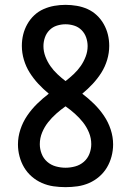

<svg xmlns="http://www.w3.org/2000/svg" viewBox="-20 -763 540 791"><path d="M250 8Q225 8 200.5 4.5Q176 1 153 -9Q130 -19 111 -35.5Q92 -52 79.5 -73Q67 -94 60.5 -118.5Q54 -143 54 -168Q54 -199 64 -229.5Q74 -260 92 -286.5Q110 -313 133 -335.5Q156 -358 181 -377Q158 -396 138 -417.5Q118 -439 102.5 -463.5Q87 -488 78.5 -516.5Q70 -545 70 -574Q70 -598 75.5 -620.5Q81 -643 92.5 -663.5Q104 -684 121 -700Q138 -716 159.5 -725.5Q181 -735 204 -739Q227 -743 250 -743Q273 -743 296.5 -739Q320 -735 341 -725.5Q362 -716 379 -700Q396 -684 407.5 -663.5Q419 -643 424.5 -620.5Q430 -598 430 -574Q430 -545 421.5 -516.5Q413 -488 397.5 -463.5Q382 -439 362 -417.5Q342 -396 319 -377Q344 -358 367 -335.5Q390 -313 408 -286.5Q426 -260 436 -229.5Q446 -199 446 -168Q446 -143 439.5 -118.5Q433 -94 420.5 -73Q408 -52 389 -35.5Q370 -19 347 -9Q324 1 299.5 4.5Q275 8 250 8ZM250 -429Q267 -442 283.5 -457.5Q300 -473 312.5 -491Q325 -509 333 -530Q341 -551 341 -573Q341 -591 335 -608.5Q329 -626 316 -639Q303 -652 285.5 -657.5Q268 -663 250 -663Q232 -663 214.5 -657.5Q197 -652 184 -639Q171 -626 165 -608.5Q159 -591 159 -573Q159 -551 167 -530Q175 -509 187.5 -491Q200 -473 216.5 -457.5Q233 -442 250 -429ZM250 -72Q270 -72 290 -77.5Q310 -83 325.5 -96.5Q341 -110 348.5 -129.5Q356 -149 356 -169Q356 -194 346.5 -217Q337 -240 322 -259Q307 -278 288.5 -294.5Q270 -311 250 -325Q230 -311 211.5 -294.5Q193 -278 178 -259Q163 -240 153.5 -217Q144 -194 144 -169Q144 -149 151.5 -129.5Q159 -110 174.5 -96.5Q190 -83 210 -77.5Q230 -72 250 -72Z"/></svg>

Font: iosevka_custom_sans_ss08 Md
Style: Regular
Weight: 500
Designer: Belleve Invis
Foundry: Belleve Invis
Version: Version 10.3.0; ttfautohint (v1.8.3)